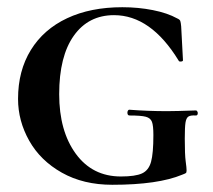

<svg xmlns="http://www.w3.org/2000/svg" viewBox="-20 -500 591 532"><path d="M30 -226Q30 -304 65.5 -361.5Q101 -419 166 -449.5Q231 -480 319 -480Q363 -480 403.5 -472Q444 -464 471 -449Q478 -446 479.5 -442Q481 -438 482 -427L487 -333Q487 -330 481.5 -329.5Q476 -329 475 -332Q398 -458 296 -458Q225 -458 184.5 -401Q144 -344 144 -239Q144 -137 190 -74Q236 -11 315 -11Q355 -11 373.5 -19.5Q392 -28 398.5 -51.5Q405 -75 405 -126Q405 -152 401 -162.5Q397 -173 384 -176.5Q371 -180 339 -180Q333 -180 333 -188Q333 -191 334.5 -193.5Q336 -196 338 -196Q390 -192 443 -192Q467 -192 523 -194Q525 -194 526.5 -191.5Q528 -189 528 -187Q528 -180 523 -180Q508 -181 502 -177Q496 -173 494 -160.5Q492 -148 492 -116Q492 -71 494.5 -53Q497 -35 497 -28Q497 -22 495 -20.5Q493 -19 485 -16Q418 12 291 12Q211 12 151.5 -21.5Q92 -55 61 -110Q30 -165 30 -226Z"/></svg>

Font: Cormorant Unicase
Style: Bold
Weight: 700
Designer: Christian Thalmann (Catharsis Fonts)
Foundry: Catharsis Fonts
Version: Version 4.000